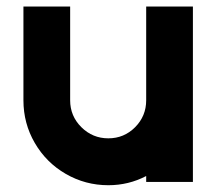

<svg xmlns="http://www.w3.org/2000/svg" viewBox="-20 -542 653 572"><path d="M49.8 -243.2V-522.5H189V-243.2Q189 -196.3 222.4 -163.1Q255.9 -129.9 302.7 -129.9Q349.6 -129.9 382.6 -163.1Q415.5 -196.3 415.5 -243.2V-522.5H554.7V0H415.5V-17.6Q363.3 9.8 302.7 9.8Q234.4 9.8 176 -23.9Q117.7 -57.6 83.7 -116Q49.8 -174.3 49.8 -243.2Z"/></svg>

Font: Basically A Sans Serif
Style: Bold
Weight: 700
Designer: Hyung-Suk Kim
Foundry: Mental Design
Version: 1.000